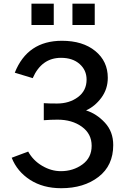

<svg xmlns="http://www.w3.org/2000/svg" viewBox="-20 -996 675 1034"><path d="M149.4 -861.5V-976.3H269.5V-861.5ZM370.1 -861.5V-976.3H490.2V-861.5ZM43 -146.5 131.8 -179.7Q158.2 -131.8 207 -103Q255.9 -74.2 307.6 -74.2Q374 -74.2 423.8 -110.4Q473.6 -146.5 473.6 -210.9Q473.6 -275.4 420.9 -313.5Q368.2 -351.6 290 -351.6Q253.9 -351.6 215.8 -348.6V-440.4Q239.3 -438.5 287.1 -438.5Q353.5 -438.5 399.9 -473.1Q446.3 -507.8 446.3 -567.4Q446.3 -618.2 408.7 -651.4Q371.1 -684.6 308.6 -684.6Q204.1 -684.6 156.2 -575.2L59.6 -604.5Q127.9 -776.4 313.5 -776.4Q425.8 -776.4 493.2 -721.2Q560.5 -666 560.5 -577.1Q560.5 -516.6 525.9 -469.7Q491.2 -422.9 443.4 -401.4Q500 -383.8 544.9 -335.4Q589.8 -287.1 589.8 -214.8Q589.8 -104.5 510.7 -43.5Q431.6 17.6 309.6 17.6Q211.9 17.6 142.1 -27.3Q72.3 -72.3 43 -146.5Z"/></svg>

Font: Gothic A1 SemiBold
Style: Regular
Weight: 600
Version: Version 2.50